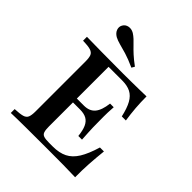

<svg xmlns="http://www.w3.org/2000/svg" viewBox="-212 -892 1018 1018"><g transform="rotate(45 297.0 -383.0)"><path d="M41.1 0V-29Q79 -30.6 97.6 -35.9Q116.1 -41.1 122.2 -55.6Q128.2 -70.2 128.2 -98.4V-472.6Q128.2 -501.6 122.2 -515.7Q116.1 -529.8 97.6 -535.5Q79 -541.1 41.1 -541.9V-571Q83.9 -570.2 153.2 -569.4Q222.6 -568.5 316.1 -568.5Q348.4 -568.5 379.4 -569Q410.5 -569.4 437.9 -569.8Q465.3 -570.2 487.9 -571Q487.9 -528.2 491.1 -486.7Q494.4 -445.2 500.8 -403.2H470.2Q458.9 -454 442.3 -483.9Q425.8 -513.7 400.4 -526.6Q375 -539.5 337.1 -539.5H234.7V-92.7Q234.7 -66.9 239.1 -53.6Q243.5 -40.3 256.9 -35.9Q270.2 -31.5 296.8 -31.5H324.2Q372.6 -31.5 405.6 -48Q438.7 -64.5 462.1 -102.4Q485.5 -140.3 504.8 -204.8H534.7Q529 -151.6 525.8 -101.2Q522.6 -50.8 523.4 0Q484.7 -1.6 433.5 -2Q382.3 -2.4 312.9 -2.4Q221.8 -2.4 152.8 -2Q83.9 -1.6 41.1 0ZM208.9 -272.6V-301.6H354V-272.6ZM380.6 -166.9Q376.6 -205.6 366.1 -228.6Q355.6 -251.6 336.7 -262.1Q317.7 -272.6 287.9 -272.6V-301.6Q329 -301.6 350.4 -327Q371.8 -352.4 378.2 -407.3H405.6Q402.4 -359.7 402.8 -334.3Q403.2 -308.9 403.2 -287.1Q403.2 -270.2 403.6 -253.6Q404 -237.1 405.2 -216.5Q406.5 -196 408.1 -166.9ZM323.4 -621.8Q277.4 -642.7 246 -652Q214.5 -661.3 192.7 -666.9Q171 -672.6 154 -681.5Q133.9 -693.5 127.8 -711.3Q121.8 -729 130.6 -744.4Q140.3 -761.3 159.7 -764.9Q179 -768.5 198.4 -757.3Q212.1 -748.4 223.8 -737.5Q235.5 -726.6 249.2 -712.1Q262.9 -697.6 282.7 -679.4Q302.4 -661.3 333.1 -638.7Z"/></g></svg>

Font: Playfair SemiBold
Style: Regular
Weight: 600
Designer: Claus Eggers Sørensen
Foundry: Claus Eggers Sørensen
Version: Version 2.001;gftools[0.9.30]